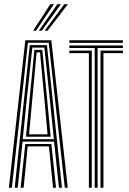

<svg xmlns="http://www.w3.org/2000/svg" viewBox="-20 -886 609 906"><path d="M21.9 0 99.5 -696H222.1L299.8 0H285.8L209.9 -684.5H111.7L36 0ZM77.3 0 99.3 -206.6H222.3L244.4 0H230.3L210.9 -195.2H110.7L91.5 0ZM49.4 0 120.3 -672.9H201.5L272.3 0H258.2L235.2 -217.9H86.5L63.6 0ZM87.3 -229.3H234.1L214.9 -418.7L189.3 -661.4H132.5L106.5 -418.7ZM102.7 -240.7 119.6 -418.7 142.3 -650.6H179.5L202.3 -418.7L219.1 -240.7ZM117.2 -252.1H204.4L189.4 -418.7L168.9 -639.1H152.9L132.4 -418.7ZM136.1 -741 217.5 -866.2H234.4L149.9 -741ZM190.5 -741 283.5 -866.2H300.4L204.5 -741ZM163.2 -741 250.5 -866.2H267.4L177.2 -741Z M426.8 0V-659.5H307.1V-671.6H560V-659.5H440.6V0ZM399.4 0V-635.2H307.1V-647.3H413.1V0ZM454.3 0V-647.3H560V-635.2H468.1V0ZM307.1 -683.8V-696H560V-683.8Z"/></svg>

Font: Big Shoulders Inline Display SC Thin
Style: Regular
Weight: 100
Designer: Patric King
Foundry: XO Type Co
Version: Version 2.002